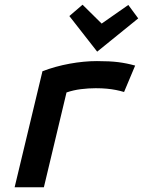

<svg xmlns="http://www.w3.org/2000/svg" viewBox="-20 -794 606 814"><path d="M42 0 160 -492Q215 -513 275.5 -524Q336 -535 391 -535Q446 -535 481.5 -530.5Q517 -526 553 -516L506 -404Q489 -409 471.5 -412.5Q454 -416 433 -418Q412 -420 386 -420Q355 -420 323 -416Q291 -412 262 -402L166 0ZM392 -575 274 -726 330 -774 411 -694 524 -773 566 -716Z"/></svg>

Font: Ubuntu Sans Mono SemiBold
Style: Italic
Weight: 600
Italic angle: -13.5°
Monospace: yes
Designer: Dalton Maag Ltd
Foundry: Dalton Maag Ltd
Version: Version 1.006